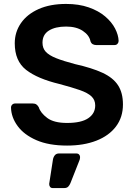

<svg xmlns="http://www.w3.org/2000/svg" viewBox="-20 -730 682 976"><path d="M321 10Q228 10 165 -17.5Q102 -45 69.5 -89.5Q37 -134 36 -183Q36 -192 42 -198Q48 -204 57 -204H146Q158 -204 165 -199Q172 -194 177 -185Q186 -156 220 -130.5Q254 -105 321 -105Q393 -105 428.5 -129Q464 -153 464 -194Q464 -222 445 -240Q426 -258 386 -272Q346 -286 282 -303Q170 -330 112.5 -375Q55 -420 55 -510Q55 -567 86.5 -612.5Q118 -658 176.5 -684Q235 -710 316 -710Q381 -710 431 -692.5Q481 -675 514.5 -646.5Q548 -618 565 -585Q582 -552 583 -522Q583 -514 577.5 -507.5Q572 -501 562 -501H469Q460 -501 452 -505Q444 -509 440 -520Q434 -551 401 -573Q368 -595 316 -595Q261 -595 228.5 -574.5Q196 -554 196 -513Q196 -485 212.5 -467Q229 -449 265 -434.5Q301 -420 362 -404Q447 -385 501 -360Q555 -335 580 -296.5Q605 -258 605 -199Q605 -134 569.5 -87Q534 -40 470 -15Q406 10 321 10ZM248 226Q239 226 234.5 220Q230 214 230 205L249 82Q251 69 258.5 59.5Q266 50 281 50H369Q377 50 382 55.5Q387 61 387 68Q387 75 385 82L338 201Q334 211 327 218.5Q320 226 306 226Z"/></svg>

Font: Rubik Medium
Style: Regular
Weight: 500
Designer: Hubert and Fischer
Foundry: Hubert and Fischer
Version: Version 2.300; ttfautohint (v1.8.4.7-5d5b);gftools[0.9.30]